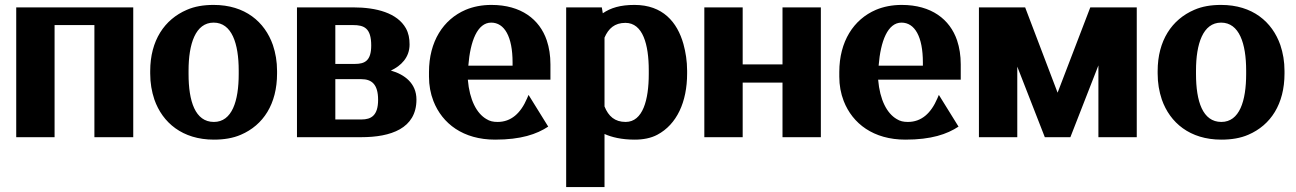

<svg xmlns="http://www.w3.org/2000/svg" viewBox="-20 -558 5270 781"><path d="M46 0H202V-456H364V0H522V-528H46Z M591 -259C591 -220 597 -186 608 -153C641 -59 722 10 850 10C891 10 928 4 960 -10C1051 -49 1107 -135 1107 -259V-269C1107 -308 1101 -342 1090 -375C1057 -469 977 -538 849 -538C808 -538 772 -532 740 -518C649 -479 591 -393 591 -269ZM747 -257V-271C747 -379 775 -466 849 -466C923 -466 951 -381 951 -271V-257C951 -147 924 -62 850 -62C774 -62 747 -146 747 -257Z M1188 0H1450C1569 0 1674 -35 1674 -153C1674 -219 1626 -255 1570 -271C1611 -290 1646 -324 1646 -377C1646 -402 1642 -423 1631 -443C1596 -505 1512 -528 1416 -528H1188ZM1344 -72V-236H1450C1491 -236 1518 -216 1518 -152C1518 -88 1490 -72 1450 -72ZM1344 -298V-456H1416C1461 -456 1490 -444 1490 -373C1490 -311 1464 -298 1424 -298Z M1725 -246C1725 -211 1731 -178 1743 -147C1779 -55 1864 10 1994 10C2099 10 2163 -12 2210 -43L2130 -172L2124 -158C2098 -97 2059 -62 2004 -62C1986 -62 1972 -65 1958 -74C1919 -97 1890 -151 1883 -234H2219V-296C2219 -332 2214 -364 2204 -394C2175 -479 2100 -538 1979 -538C1940 -538 1905 -531 1874 -518C1783 -479 1725 -389 1725 -265ZM1885 -291C1893 -391 1922 -466 1978 -466C2032 -466 2065 -409 2065 -304V-291Z M2283 203H2439V-13C2468 0 2508 10 2562 10C2596 10 2628 4 2654 -10C2733 -52 2775 -143 2775 -259V-270C2775 -310 2769 -346 2760 -379C2735 -468 2676 -538 2561 -538C2503 -538 2464 -526 2432 -504L2428 -528H2283ZM2439 -125V-405C2455 -442 2480 -465 2524 -465C2595 -465 2619 -377 2619 -272V-257C2619 -152 2595 -62 2525 -62C2481 -62 2455 -85 2439 -125Z M2845 0H3001V-222H3163V0H3319V-528H3163V-296H3001V-528H2845Z M3394 -246C3394 -211 3400 -178 3412 -147C3448 -55 3533 10 3663 10C3768 10 3832 -12 3879 -43L3799 -172L3793 -158C3767 -97 3728 -62 3673 -62C3655 -62 3641 -65 3627 -74C3588 -97 3559 -151 3552 -234H3888V-296C3888 -332 3883 -364 3873 -394C3844 -479 3769 -538 3648 -538C3609 -538 3574 -531 3543 -518C3452 -479 3394 -389 3394 -265ZM3554 -291C3562 -391 3591 -466 3647 -466C3701 -466 3734 -409 3734 -304V-291Z M3962 0H4118V-287L4230 0H4334L4448 -292V0H4604V-528H4415L4282 -181L4150 -528H3962Z M4689 -259C4689 -220 4695 -186 4706 -153C4739 -59 4820 10 4948 10C4989 10 5026 4 5058 -10C5149 -49 5205 -135 5205 -259V-269C5205 -308 5199 -342 5188 -375C5155 -469 5075 -538 4947 -538C4906 -538 4870 -532 4838 -518C4747 -479 4689 -393 4689 -269ZM4845 -257V-271C4845 -379 4873 -466 4947 -466C5021 -466 5049 -381 5049 -271V-257C5049 -147 5022 -62 4948 -62C4872 -62 4845 -146 4845 -257Z"/></svg>

Font: Aerodynamic
Style: Bd
Weight: 500
Designer: Google
Version: Version 2.000980; 2014